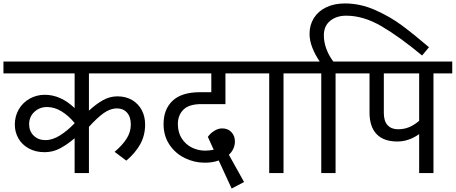

<svg xmlns="http://www.w3.org/2000/svg" viewBox="-40 -1004 2644 1114"><path d="M476 -578V-362Q517 -400 557 -422.5Q597 -445 641 -445Q691 -445 727.5 -423Q764 -401 783 -364Q802 -327 802 -282Q802 -218 773.5 -167Q745 -116 693 -72L625 -123Q670 -161 694.5 -199.5Q719 -238 719 -281Q719 -326 697 -350.5Q675 -375 639 -375Q599 -375 560.5 -347Q522 -319 476 -268V0H393V-202Q351 -166 309 -143.5Q267 -121 219 -121Q166 -121 126.5 -143Q87 -165 66.5 -201.5Q46 -238 46 -281Q46 -330 69 -369.5Q92 -409 132 -431.5Q172 -454 220 -454Q312 -454 393 -377V-578H-20V-647H844V-578ZM393 -289V-290Q358 -333 317 -358Q276 -383 233 -383Q189 -383 159 -354.5Q129 -326 129 -283Q129 -243 155.5 -217Q182 -191 224 -191Q264 -191 307.5 -218Q351 -245 393 -289Z M992 -284Q992 -235 1015 -200Q1038 -165 1074 -147.5Q1110 -130 1150 -130Q1173 -130 1200 -135L1166 -210Q1181 -231 1203.5 -245Q1226 -259 1249 -259Q1283 -259 1303 -237Q1323 -215 1323 -184Q1323 -139 1288 -106L1376 52L1304 90L1229 -73Q1194 -60 1148 -60Q1087 -60 1032 -87Q977 -114 943 -165Q909 -216 909 -284Q909 -370 961.5 -419.5Q1014 -469 1120 -469H1186V-578H824V-647H1413V-578H1268V-400H1128Q1057 -400 1024.5 -368Q992 -336 992 -284Z M1715 -578H1605V0H1522V-578H1393V-647H1715Z M1839 -799Q1839 -760 1853.5 -720.5Q1868 -681 1894 -647H2017V-578H1907V0H1824V-578H1695V-647H1815Q1789 -685 1772.5 -726.5Q1756 -768 1756 -808Q1756 -859 1781 -899Q1806 -939 1852.5 -961.5Q1899 -984 1961 -984Q2051 -984 2137.5 -945.5Q2224 -907 2292 -856.5Q2360 -806 2449 -730L2409 -682Q2279 -790 2174 -851.5Q2069 -913 1969 -913Q1912 -913 1875.5 -883Q1839 -853 1839 -799Z M2584 -578H2475V0H2392V-226Q2332 -183 2265 -183Q2186 -183 2145 -226Q2104 -269 2104 -351V-578H1997V-647H2584ZM2392 -578H2187V-349Q2187 -301 2209 -277.5Q2231 -254 2269 -254Q2305 -254 2334.5 -266.5Q2364 -279 2392 -303Z"/></svg>

Font: Martel Sans
Style: Regular
Weight: 400
Designer: Dan Reynolds and Mathieu Réguer
Foundry: Dan Reynolds and Mathieu Réguer
Version: Version 1.002; ttfautohint (v1.1) -l 5 -r 5 -G 72 -x 0 -D la